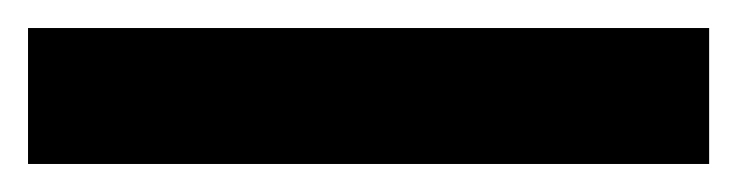

<svg xmlns="http://www.w3.org/2000/svg" viewBox="-23 -877 526 137"><path d="M483 -760V-857H-3V-760Z"/></svg>

Font: Noto Sans Sinhala Condensed
Style: Bold
Weight: 700
Width: 3
Designer: Jelle Bosma - Monotype Design Team
Foundry: Monotype Imaging Inc.
Version: Version 2.006